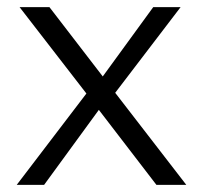

<svg xmlns="http://www.w3.org/2000/svg" viewBox="-20 -520 570 540"><path d="M488 -500H411L269 -305L119 -500H35L223 -257L27 0H104L258 -211L420 0H504L304 -259Z"/></svg>

Font: Perun Light
Style: Regular
Weight: 300
Foundry: Copyright (c) Stefan Peev, Context Ltd, 2016
Version: Version 1.089